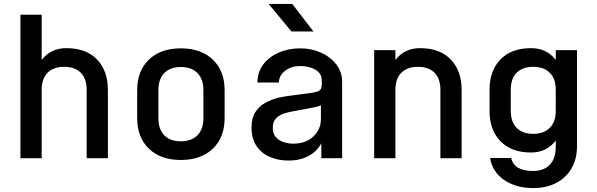

<svg xmlns="http://www.w3.org/2000/svg" viewBox="-20 -805 3040 977"><path d="M84 0V-730H192V-500Q238 -560 318 -560Q418 -560 473.5 -502.5Q529 -445 529 -348V0H421V-347Q421 -405 391 -435Q361 -465 307 -465Q253 -465 222.5 -435Q192 -405 192 -347V0Z M900 9Q797 9 737.5 -48.5Q678 -106 678 -204V-346Q678 -444 737.5 -501.5Q797 -559 900 -559Q1003 -559 1063 -501.5Q1123 -444 1123 -346V-204Q1123 -106 1063 -48.5Q1003 9 900 9ZM900 -86Q954 -86 984.5 -116.5Q1015 -147 1015 -204V-346Q1015 -403 984.5 -433.5Q954 -464 900 -464Q846 -464 816 -433.5Q786 -403 786 -346V-204Q786 -147 816 -116.5Q846 -86 900 -86Z M1449 12Q1396 12 1353 -6.5Q1310 -25 1285 -62.5Q1260 -100 1260 -156Q1260 -204 1279 -234Q1298 -264 1328.5 -281Q1359 -298 1396 -308Q1436 -316 1474.5 -320.5Q1513 -325 1554 -331Q1577 -333 1597 -340Q1617 -347 1617 -371V-374H1618L1617 -398Q1617 -423 1600 -439Q1583 -455 1557.5 -462Q1532 -469 1507 -469Q1463 -469 1431.5 -445.5Q1400 -422 1399 -385H1290Q1290 -438 1319.5 -477Q1349 -516 1398.5 -537.5Q1448 -559 1508 -559Q1564 -559 1612.5 -537.5Q1661 -516 1691 -477.5Q1721 -439 1721 -388V0H1615V-76Q1593 -34 1549.5 -11Q1506 12 1449 12ZM1472 -74Q1535 -74 1574 -110Q1613 -146 1613 -200V-270Q1606 -265 1584 -260Q1562 -255 1533 -250Q1504 -245 1474.5 -239.5Q1445 -234 1424 -227Q1396 -217 1382 -200Q1368 -183 1368 -154Q1368 -125 1383.5 -107.5Q1399 -90 1422.5 -82Q1446 -74 1472 -74ZM1463 -645 1347 -785H1467L1575 -645Z M1884 0V-550H1992V-500Q2038 -560 2118 -560Q2218 -560 2273.5 -502.5Q2329 -445 2329 -348V0H2221V-347Q2221 -405 2191 -435Q2161 -465 2107 -465Q2053 -465 2022.5 -435Q1992 -405 1992 -347V0Z M2693 152Q2605 152 2545 110.5Q2485 69 2474 -1H2581Q2596 65 2692 65Q2748 65 2778 33Q2808 1 2808 -61V-90Q2762 -29 2682 -29Q2582 -29 2526.5 -86.5Q2471 -144 2471 -241V-348Q2471 -445 2526.5 -502.5Q2582 -560 2682 -560Q2762 -560 2808 -500V-550H2916V-61Q2916 4 2888.5 51.5Q2861 99 2811 125.5Q2761 152 2693 152ZM2579 -242Q2579 -185 2609 -154.5Q2639 -124 2693 -124Q2747 -124 2777.5 -154.5Q2808 -185 2808 -242V-347Q2808 -405 2777.5 -435Q2747 -465 2693 -465Q2639 -465 2609 -435Q2579 -405 2579 -347Z"/></svg>

Font: Tiny SemiBold
Style: Regular
Weight: 600
Designer: Philipp Nurullin, Konstantin Bulenkov
Foundry: JetBrains
Version: Version 2.251; ttfautohint (v1.8.4.7-5d5b)